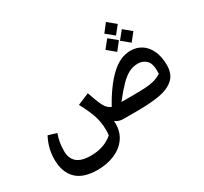

<svg xmlns="http://www.w3.org/2000/svg" viewBox="-198 -1049 1686 1590"><g transform="rotate(-30 645.5 -254.5)"><path d="M997 -629 921 -691 981 -768 1058 -705ZM1004 -575 1065 -651 1140 -589 1080 -513ZM938 -507 862 -570 923 -646 999 -584ZM1240 -207Q1240 -121 1189.5 -76Q1139 -31 1051.5 -15.5Q964 0 831 0H705Q660 0 629 -25Q630 -18 630 -2Q630 84 586 142.5Q542 201 469.5 230Q397 259 312 259H311Q174 259 108 192.5Q42 126 42 5Q42 -99 93 -197L173 -173Q146 -100 146 -15Q146 54 187.5 91.5Q229 129 322 129Q449 129 532 57Q535 32 535 7Q535 -73 510 -142Q485 -211 444 -285L556 -332Q587 -238 609 -196Q633 -148 671 -135Q757 -291 847.5 -376Q938 -461 1037 -461Q1095 -461 1141 -431.5Q1187 -402 1213.5 -344.5Q1240 -287 1240 -207ZM1037 -338Q991 -338 950.5 -317.5Q910 -297 866 -252.5Q822 -208 761 -130H841Q939 -130 989 -133Q1039 -136 1075 -146Q1111 -156 1146 -178Q1151 -270 1118 -304Q1085 -338 1037 -338Z"/></g></svg>

Font: FiraGO Medium
Style: Italic
Weight: 500
Italic angle: -8°
Designer: bBox Type GmbH
Foundry: bBox Type GmbH
Version: Version 1.001